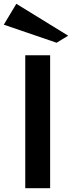

<svg xmlns="http://www.w3.org/2000/svg" viewBox="-60 -991 379 1011"><path d="M73 0V-700H204V0ZM238 -766 -40 -861 26 -971 299 -803Z"/></svg>

Font: Panamera
Style: Bold
Weight: 700
Designer: Bastien Sozeau
Foundry: NBR — Bastien Sozeau
Version: Version 3.002; ttfautohint (v1.8.4.7-5d5b);gftools[0.9.33]